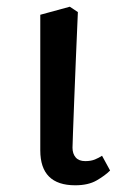

<svg xmlns="http://www.w3.org/2000/svg" viewBox="-20 -540 360 572"><path d="M204 12Q100 12 100 -92V-496L188 -520L212 -504Q209 -432 206 -363.5Q203 -295 201 -239Q199 -183 197.5 -146Q196 -109 196 -100Q196 -82 205.5 -71Q215 -60 234 -60Q251 -60 263 -65Q275 -70 284 -76L308 -32Q293 -17 268 -2.5Q243 12 204 12Z"/></svg>

Font: Source Serif 4 Caption
Style: Regular
Weight: 400
Designer: Frank Grießhammer
Foundry: Adobe Systems Incorporated
Version: Version 4.004;hotconv 1.0.117;makeotfexe 2.5.65602